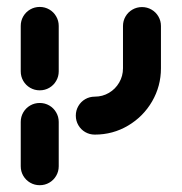

<svg xmlns="http://www.w3.org/2000/svg" viewBox="-20 -394 532 562"><path d="M96.3 148.1Q81.1 148.1 68.3 140.7Q55.6 133.3 48.1 120.6Q40.7 107.8 40.7 92.6V-37Q40.7 -52.2 48.1 -65Q55.6 -77.8 68.3 -85.2Q81.1 -92.6 96.3 -92.6Q111.5 -92.6 124.3 -85.2Q137 -77.8 144.4 -65Q151.9 -52.2 151.9 -37V92.6Q151.9 107.8 144.4 120.6Q137 133.3 124.3 140.7Q111.5 148.1 96.3 148.1ZM96.3 -129.6Q81.1 -129.6 68.3 -137Q55.6 -144.4 48.1 -157.2Q40.7 -170 40.7 -185.2V-318.1Q40.7 -333.3 48.1 -346.1Q55.6 -358.9 68.3 -366.3Q81.1 -373.7 96.3 -373.7Q111.5 -373.7 124.3 -366.3Q137 -358.9 144.4 -346.1Q151.9 -333.3 151.9 -318.1V-185.2Q151.9 -170 144.4 -157.2Q137 -144.4 124.3 -137Q111.5 -129.6 96.3 -129.6ZM201.9 -55.6Q201.9 -70.7 209.3 -83.5Q216.7 -96.3 229.4 -103.7Q242.2 -111.1 257.4 -111.1Q280 -111.1 298.9 -122.2Q317.8 -133.3 328.9 -152.4Q340 -171.5 340 -194.1V-317.8Q340 -333 347.4 -345.7Q354.8 -358.5 367.6 -365.9Q380.4 -373.3 395.6 -373.3Q410.7 -373.3 423.5 -365.9Q436.3 -358.5 443.7 -345.7Q451.1 -333 451.1 -317.8V-194.1Q451.1 -141.9 425.2 -97.2Q399.3 -52.6 354.8 -26.3Q310.4 0 257.4 0Q242.2 0 229.4 -7.4Q216.7 -14.8 209.3 -27.6Q201.9 -40.4 201.9 -55.6Z"/></svg>

Font: 26F Galaxy Sans
Style: Regular
Weight: 400
Designer: C₂₉H₂₅N₃O₅
Version: Version 1.100;FEAKit 1.0